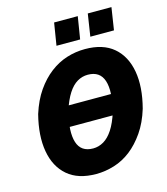

<svg xmlns="http://www.w3.org/2000/svg" viewBox="-132 -1016 983 1129"><g transform="rotate(-15 359.5 -451.5)"><path d="M170 -297 189 -421H586L567 -297ZM314 11Q204 11 140 -44Q76 -99 59 -196Q42 -293 74 -418Q99 -497 138 -553Q177 -609 225 -645.5Q273 -682 327 -699Q381 -716 438 -716Q548 -716 611.5 -661.5Q675 -607 692 -511Q709 -415 676 -289Q652 -210 612.5 -153Q573 -96 526 -59.5Q479 -23 424 -6Q369 11 314 11ZM335 -139Q369 -139 399.5 -157Q430 -175 455.5 -214Q481 -253 501 -316Q531 -437 510 -501.5Q489 -566 415 -566Q381 -566 351 -548.5Q321 -531 296 -492.5Q271 -454 250 -390Q220 -269 240.5 -204Q261 -139 335 -139ZM488 -778 509 -914H653L632 -778ZM282 -778 304 -914H448L426 -778Z"/></g></svg>

Font: Nunito Sans 7pt Condensed Black
Style: Italic
Weight: 900
Width: 3
Italic angle: -9°
Designer: Vernon Adams
Foundry: Vernon Adams
Version: Version 3.101;gftools[0.9.27]